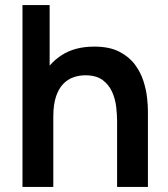

<svg xmlns="http://www.w3.org/2000/svg" viewBox="-20 -740 666 760"><path d="M443.5 0V-260Q443.5 -285.5 440 -316.5Q436.5 -347.5 423.8 -376.2Q411 -405 385.8 -423.5Q360.5 -442 317.5 -442Q294.5 -442 272 -434.5Q249.5 -427 231.2 -408.8Q213 -390.5 202 -358.8Q191 -327 191 -277.5L119.5 -308Q119.5 -377 146.2 -433Q173 -489 225 -522.2Q277 -555.5 353 -555.5Q413 -555.5 452 -535.5Q491 -515.5 514 -484.5Q537 -453.5 548 -418.5Q559 -383.5 562.2 -352.2Q565.5 -321 565.5 -301.5V0ZM69 0V-720H176.5V-341H191V0Z"/></svg>

Font: Manrope ExtraLight
Style: Bold
Weight: 700
Version: Version 4.504